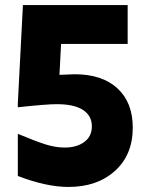

<svg xmlns="http://www.w3.org/2000/svg" viewBox="-20 -720 580 752"><path d="M480 -700.2V-547.9H219.2L212.9 -426.8Q265.6 -429.2 272 -429.2Q380.4 -429.2 440.2 -373.8Q500 -318.4 500 -220.2Q500 -113.8 430.4 -50.8Q360.8 12.2 248 12.2Q161.6 12.2 49.8 -30.8V-195.8Q118.7 -167 158.2 -154.5Q197.8 -142.1 232.9 -142.1Q280.8 -142.1 310.3 -164.1Q339.8 -186 339.8 -225.1Q339.8 -266.6 305.2 -289.3Q270.5 -312 202.1 -312Q162.1 -312 49.8 -299.8V-314.9L69.8 -700.2Z"/></svg>

Font: TASA Explorer
Style: Regular
Weight: 900
Designer: Weizhong Zhang
Foundry: Local Remote
Version: Version 1.000;Glyphs 3.1.2 (3151)